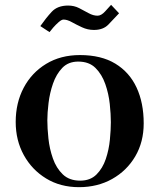

<svg xmlns="http://www.w3.org/2000/svg" viewBox="-20 -769 660 795"><path d="M439 -263Q439 -296 434.5 -338.5Q430 -381 416 -421Q402 -461 375.5 -487.5Q349 -514 304 -514Q263 -514 238 -488Q213 -462 199.5 -423Q186 -384 181 -342.5Q176 -301 176 -271Q176 -238 180.5 -195.5Q185 -153 199 -113Q213 -73 240 -47Q267 -21 312 -21Q354 -21 379.5 -46.5Q405 -72 418 -110.5Q431 -149 435 -190.5Q439 -232 439 -263ZM575 -258Q575 -181 540 -121.5Q505 -62 444.5 -28Q384 6 307 6Q230 6 171 -30Q112 -66 78.5 -127Q45 -188 45 -264Q45 -343 78 -405.5Q111 -468 171 -504.5Q231 -541 311 -541Q399 -541 457.5 -505.5Q516 -470 545.5 -406.5Q575 -343 575 -258ZM473 -714Q450 -689 428.5 -667Q407 -645 369 -645Q343 -645 319.5 -656Q296 -667 277 -677.5Q258 -688 243 -688Q235 -688 223 -677.5Q211 -667 200.5 -655Q190 -643 185 -636L147 -661Q170 -694 194 -720Q218 -746 262 -746Q287 -746 307.5 -735.5Q328 -725 347 -714.5Q366 -704 384 -704Q399 -704 415 -721.5Q431 -739 440 -749Z"/></svg>

Font: Kaisei HarunoUmi
Style: Bold
Weight: 700
Designer: Font-Kai, 金井和夫
Foundry: KAZUO KANAI
Version: Version 5.003